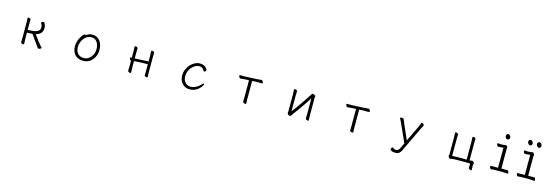

<svg xmlns="http://www.w3.org/2000/svg" viewBox="35 -2000 9930 3465"><g transform="rotate(15 5000.0 -267.5)"><path d="M324 -366Q324 -376 323.5 -397Q323 -418 322 -440Q321 -462 321 -473Q321 -482 336 -482Q350 -482 365 -474.5Q380 -467 380 -455Q380 -447 379.5 -430.5Q379 -414 378.5 -396Q378 -378 378 -366V-266Q410 -266 449.5 -268Q489 -270 524.5 -279.5Q560 -289 583 -311Q606 -333 606 -372Q606 -387 601 -403.5Q596 -420 584 -436Q578 -444 578 -450Q578 -462 591.5 -469Q605 -476 618 -476Q631 -476 635 -469Q650 -444 656.5 -420Q663 -396 663 -374Q663 -330 647 -302Q631 -274 608.5 -258.5Q586 -243 566 -237Q546 -231 538 -229Q595 -148 628.5 -105Q662 -62 679 -45Q696 -28 700 -24Q704 -21 704 -16Q704 -6 687 3.5Q670 13 655 13Q644 13 639 7Q631 -5 621 -19.5Q611 -34 602 -46Q579 -80 546.5 -124.5Q514 -169 480 -218Q455 -215 429 -214Q403 -213 378 -213V-107Q378 -101 379 -80Q380 -59 380.5 -36Q381 -13 381 -1Q381 8 366 8Q353 8 337.5 0.5Q322 -7 322 -19Q322 -27 322.5 -45.5Q323 -64 323.5 -82Q324 -100 324 -107Z M1412 -442Q1432 -457 1460.5 -470.5Q1489 -484 1531 -484Q1616 -484 1669.5 -421Q1723 -358 1723 -245Q1723 -197 1707.5 -151Q1692 -105 1662 -67Q1632 -29 1588 -6.5Q1544 16 1486 16Q1386 16 1331.5 -44Q1277 -104 1277 -207Q1277 -252 1291.5 -295.5Q1306 -339 1326.5 -374.5Q1347 -410 1366.5 -431Q1386 -452 1396 -452Q1407 -452 1412 -442ZM1486 -35Q1535 -35 1576.5 -63.5Q1618 -92 1643 -139.5Q1668 -187 1668 -245Q1668 -329 1631 -381.5Q1594 -434 1525 -434Q1483 -434 1447.5 -414Q1412 -394 1386.5 -360.5Q1361 -327 1346.5 -287Q1332 -247 1332 -208Q1332 -125 1373 -80Q1414 -35 1486 -35Z M2633 -226H2554L2392 -218Q2388 -218 2384.5 -217.5Q2381 -217 2377 -217V-108Q2377 -102 2378 -81Q2379 -60 2379.5 -37Q2380 -14 2380 -2Q2380 7 2365 7Q2352 7 2336.5 -0.5Q2321 -8 2321 -20Q2321 -28 2321.5 -46.5Q2322 -65 2322.5 -83Q2323 -101 2323 -108V-210Q2312 -212 2302.5 -226.5Q2293 -241 2293 -253Q2293 -267 2305 -267H2323V-367Q2323 -377 2322.5 -398Q2322 -419 2321 -441Q2320 -463 2320 -474Q2320 -483 2335 -483Q2349 -483 2364 -475.5Q2379 -468 2379 -456Q2379 -448 2378.5 -431.5Q2378 -415 2377.5 -397Q2377 -379 2377 -367V-266Q2381 -267 2384.5 -267Q2388 -267 2391 -267L2553 -275Q2568 -276 2586.5 -278Q2605 -280 2615 -280Q2625 -280 2633 -270V-367Q2633 -377 2632 -398Q2631 -419 2630.5 -441Q2630 -463 2630 -474Q2630 -483 2645 -483Q2659 -483 2674 -475.5Q2689 -468 2689 -456Q2689 -448 2688.5 -431.5Q2688 -415 2687.5 -397Q2687 -379 2687 -367V-108Q2687 -102 2687.5 -81Q2688 -60 2689 -37Q2690 -14 2690 -2Q2690 7 2675 7Q2662 7 2646.5 -0.5Q2631 -8 2631 -20Q2631 -28 2631.5 -46.5Q2632 -65 2632.5 -83Q2633 -101 2633 -108Z M3709 -142Q3709 -134 3694.5 -109Q3680 -84 3651 -55Q3622 -26 3578.5 -5Q3535 16 3476 16Q3424 16 3380.5 -8Q3337 -32 3310.5 -79Q3284 -126 3284 -194Q3284 -254 3306 -306.5Q3328 -359 3365 -399Q3402 -439 3447.5 -461.5Q3493 -484 3539 -484Q3581 -484 3608.5 -472Q3636 -460 3652 -444.5Q3668 -429 3675 -416Q3682 -403 3682 -400Q3682 -386 3670.5 -374Q3659 -362 3648 -362Q3642 -362 3639 -367Q3622 -399 3599 -416.5Q3576 -434 3541 -434Q3505 -434 3469.5 -415Q3434 -396 3404.5 -363.5Q3375 -331 3357.5 -288.5Q3340 -246 3340 -199Q3340 -142 3360.5 -105.5Q3381 -69 3412.5 -51.5Q3444 -34 3476 -34Q3524 -34 3561 -50.5Q3598 -67 3627.5 -91Q3657 -115 3680 -139Q3693 -152 3701 -152Q3709 -152 3709 -142Z M4471 -420 4396 -417Q4372 -416 4348 -412.5Q4324 -409 4313 -409Q4301 -409 4291 -425Q4281 -441 4281 -454Q4281 -468 4292 -468Q4300 -468 4320.5 -467Q4341 -466 4364 -466Q4372 -466 4380 -466.5Q4388 -467 4395 -467L4608 -477Q4633 -479 4657 -481.5Q4681 -484 4691 -484Q4703 -484 4713 -468Q4723 -452 4723 -439Q4723 -425 4712 -425Q4703 -425 4677.5 -426Q4652 -427 4626 -427H4609L4529 -423V-115Q4529 -109 4529.5 -86Q4530 -63 4531 -38Q4532 -13 4532 0Q4532 9 4516 9Q4502 9 4485.5 1.5Q4469 -6 4469 -18Q4469 -26 4469.5 -46.5Q4470 -67 4470.5 -87.5Q4471 -108 4471 -115Z M5643 -395Q5610 -343 5566 -278Q5522 -213 5475.5 -147.5Q5429 -82 5387 -26Q5378 -14 5370.5 -1.5Q5363 11 5351 11Q5332 11 5316 -2Q5300 -15 5300 -29V-31Q5301 -40 5302 -57Q5303 -74 5303 -86V-364Q5303 -374 5302.5 -395Q5302 -416 5301 -438Q5300 -460 5300 -471Q5300 -480 5315 -480Q5329 -480 5344 -472.5Q5359 -465 5359 -453Q5359 -445 5358.5 -428.5Q5358 -412 5357.5 -394Q5357 -376 5357 -364V-78Q5396 -128 5441 -191Q5486 -254 5532.5 -322Q5579 -390 5620 -455Q5625 -463 5629 -472Q5633 -481 5646 -481Q5655 -481 5668 -476.5Q5681 -472 5691 -465.5Q5701 -459 5701 -452Q5701 -442 5699 -435.5Q5697 -429 5697 -415V-106Q5697 -100 5697.5 -79Q5698 -58 5699 -35Q5700 -12 5700 0Q5700 9 5685 9Q5672 9 5656.5 1.5Q5641 -6 5641 -18Q5641 -26 5641.5 -44.5Q5642 -63 5642.5 -81Q5643 -99 5643 -106Z M6471 -420 6396 -417Q6372 -416 6348 -412.5Q6324 -409 6313 -409Q6301 -409 6291 -425Q6281 -441 6281 -454Q6281 -468 6292 -468Q6300 -468 6320.5 -467Q6341 -466 6364 -466Q6372 -466 6380 -466.5Q6388 -467 6395 -467L6608 -477Q6633 -479 6657 -481.5Q6681 -484 6691 -484Q6703 -484 6713 -468Q6723 -452 6723 -439Q6723 -425 6712 -425Q6703 -425 6677.5 -426Q6652 -427 6626 -427H6609L6529 -423V-115Q6529 -109 6529.5 -86Q6530 -63 6531 -38Q6532 -13 6532 0Q6532 9 6516 9Q6502 9 6485.5 1.5Q6469 -6 6469 -18Q6469 -26 6469.5 -46.5Q6470 -67 6470.5 -87.5Q6471 -108 6471 -115Z M7356 161Q7337 161 7313.5 157Q7290 153 7267 134Q7262 131 7262 122Q7262 109 7271 94.5Q7280 80 7291 80Q7298 80 7304 87Q7317 101 7333.5 104.5Q7350 108 7363 108Q7379 108 7397.5 94Q7416 80 7430 49L7474 -44L7324 -379Q7317 -394 7304.5 -419.5Q7292 -445 7283 -460Q7281 -464 7281 -466Q7281 -474 7290.5 -477.5Q7300 -481 7312 -481Q7324 -481 7335 -477.5Q7346 -474 7348 -467Q7355 -449 7362.5 -430.5Q7370 -412 7378 -393L7503 -108L7635 -383Q7645 -404 7655 -428.5Q7665 -453 7672 -476Q7675 -485 7686 -485Q7699 -485 7713 -474.5Q7727 -464 7727 -449Q7727 -443 7724 -437Q7716 -422 7705 -402Q7694 -382 7685 -363L7474 80Q7454 122 7429 141.5Q7404 161 7366 161Z M8773 102Q8773 111 8759 111Q8746 111 8729.5 102.5Q8713 94 8713 81V80Q8714 63 8714.5 42Q8715 21 8715 -1Q8679 -3 8625.5 -3Q8572 -3 8519 -3Q8455 -3 8417 -1Q8379 1 8347 9H8343Q8330 9 8317.5 -8Q8305 -25 8305 -35Q8305 -42 8308.5 -47.5Q8312 -53 8312 -65V-367Q8312 -377 8311.5 -396.5Q8311 -416 8310 -437Q8309 -458 8309 -469Q8309 -478 8324 -478Q8338 -478 8353 -470.5Q8368 -463 8368 -451Q8368 -439 8367 -412Q8366 -385 8366 -367V-49Q8396 -51 8434.5 -53Q8473 -55 8518 -55Q8545 -55 8574 -54.5Q8603 -54 8636 -53V-370Q8636 -380 8635 -399.5Q8634 -419 8633.5 -440Q8633 -461 8633 -472Q8633 -481 8648 -481Q8662 -481 8677 -473.5Q8692 -466 8692 -454Q8692 -442 8691 -415Q8690 -388 8690 -370V-53Q8703 -53 8715.5 -56Q8728 -59 8736 -60H8738Q8752 -60 8765.5 -44Q8779 -28 8779 -17Q8779 -10 8774.5 -3.5Q8770 3 8770 15Q8770 15 8770 29.5Q8770 44 8771 64Q8772 84 8773 101Z M9250 -595Q9234 -595 9220.5 -613.5Q9207 -632 9207 -649.5Q9207 -667 9217.5 -680Q9228 -693 9250 -693Q9266 -693 9279.5 -674Q9293 -655 9293 -637.5Q9293 -620 9282 -607.5Q9271 -595 9250 -595ZM9088 -58 9128 -57 9221 -58Q9222 -110 9222 -427V-433Q9181 -427 9158 -427Q9135 -427 9123 -426Q9111 -426 9103.5 -443.5Q9096 -461 9096 -473.5Q9096 -486 9104 -486Q9138 -480 9148 -480Q9217 -480 9252 -490Q9271 -490 9283 -464Q9289 -453 9289 -448Q9289 -443 9286 -436.5Q9283 -430 9283 -416Q9283 -129 9284 -59H9289Q9384 -59 9397 -60Q9409 -60 9416.5 -42.5Q9424 -25 9424 -12.5Q9424 0 9416 0Q9380 1 9304 -6Q9209 -6 9153 -4L9107 1Q9094 1 9086 -15.5Q9078 -32 9078 -45Q9078 -58 9088 -58Z M9838 -597Q9818 -597 9803.5 -616.5Q9789 -636 9789 -653Q9792 -696 9829 -696Q9847 -696 9861.5 -677.5Q9876 -659 9876 -639Q9873 -597 9838 -597ZM9673 -597Q9654 -597 9639.5 -616.5Q9625 -636 9625 -653Q9627 -696 9664 -696Q9682 -696 9697 -677.5Q9712 -659 9712 -639Q9708 -597 9673 -597ZM9588 -58 9628 -57 9721 -58Q9722 -110 9722 -427V-433Q9681 -427 9658 -427Q9635 -427 9623 -426Q9611 -426 9603.5 -443.5Q9596 -461 9596 -473.5Q9596 -486 9604 -486Q9638 -480 9648 -480Q9717 -480 9752 -490Q9771 -490 9783 -464Q9789 -453 9789 -448Q9789 -443 9786 -436.5Q9783 -430 9783 -416Q9783 -129 9784 -59H9789Q9884 -59 9897 -60Q9909 -60 9916.5 -42.5Q9924 -25 9924 -12.5Q9924 0 9916 0Q9880 1 9804 -6Q9709 -6 9653 -4L9607 1Q9594 1 9586 -15.5Q9578 -32 9578 -45Q9578 -58 9588 -58Z"/></g></svg>

Font: Moon Stars Kai HW Light
Style: Regular
Weight: 300
Designer: GuiWonder
Version: Version 1.101